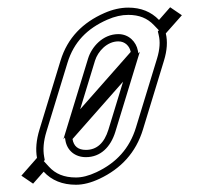

<svg xmlns="http://www.w3.org/2000/svg" viewBox="-20 -503 560 529"><path d="M436.8 -411 481.1 -461 448.8 -483 418.1 -448C396.4 -470.7 368.2 -482 333.5 -482C312.2 -482 290.1 -477 267.4 -467C208.1 -440.9 166.1 -399 146.8 -336L88.8 -146C80 -117.3 77.7 -91.3 81.9 -68L38.9 -19L71.2 3L100.3 -30C122.3 -6 152 6 189.3 6C209.3 6 231 0.5 254.3 -10.5C313.1 -38.2 354.4 -82.5 373.8 -146L431.8 -336C440.4 -364 442.1 -389 436.8 -411ZM340.2 -360 200.9 -202 241.8 -336C249.6 -361.3 274.8 -389 306.1 -389C324.8 -389 337.1 -375.7 340.2 -360ZM278.8 -146C267.3 -108.7 246.6 -90 216.6 -90C195.3 -90 183 -100 179.8 -120L319.1 -278ZM417.3 -406.3C421.6 -388.7 420.5 -367.4 412.7 -341.8L354.6 -151.8C336.9 -93.8 300.2 -54.2 245.8 -28.6C224.4 -18.5 205.6 -14 189.3 -14C156.3 -14 132.9 -24 115 -43.5L100.7 -59.1L103.3 -62.1L101.6 -71.5C98.1 -91 99.8 -113.7 107.9 -140.2L166 -330.2C183.5 -387.3 220.4 -424.5 275.5 -448.7C296.1 -457.8 315.3 -462 333.5 -462C363.7 -462 385.9 -452.7 403.7 -434.2L417.7 -419.6L414.9 -416.5ZM359.8 -363.8C355.3 -387.1 335.6 -409 306.1 -409C262.7 -409 232.2 -373 222.7 -341.8L154.7 -119.4L361.7 -354.2ZM297.9 -140.2 365.3 -360.6 158.6 -126.1 160.1 -116.8C164.7 -87.7 187.4 -70 216.6 -70C257.3 -70 285 -98.1 297.9 -140.2Z"/></svg>

Font: Din Kursivschrift
Style: EngGhost
Weight: 400
Version: Version 1.089